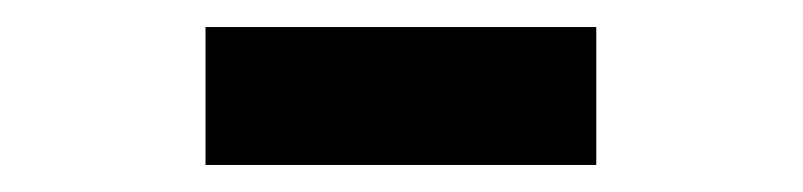

<svg xmlns="http://www.w3.org/2000/svg" viewBox="-20 -703 594 142"><path d="M421 -581H132V-683H421Z"/></svg>

Font: Gabarito SemiBold
Style: Regular
Weight: 600
Designer: Leandro Assis / Alvaro Franca / Felipe Casaprima
Foundry: Naipe Foundry
Version: Version 1.000